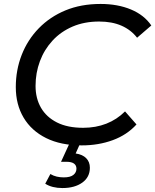

<svg xmlns="http://www.w3.org/2000/svg" viewBox="-20 -728 786 972"><path d="M394 8Q288 8 213.5 -29Q139 -66 99.5 -132.5Q60 -199 60 -287Q60 -374 90 -450.5Q120 -527 176.5 -585Q233 -643 311.5 -675.5Q390 -708 489 -708Q576 -708 643 -680Q710 -652 746 -599L674 -537Q643 -577 595 -598Q547 -619 482 -619Q407 -619 347.5 -593.5Q288 -568 246 -522.5Q204 -477 182 -418Q160 -359 160 -293Q160 -230 187.5 -182.5Q215 -135 268.5 -108Q322 -81 401 -81Q465 -81 518.5 -102Q572 -123 613 -164L671 -98Q623 -45 551 -18.5Q479 8 394 8ZM296 224Q270 224 248 218.5Q226 213 209 202L235 153Q250 162 267 166Q284 170 303 170Q336 170 351.5 157.5Q367 145 367 126Q367 109 354.5 100Q342 91 316 91H289L334 -7H388L363 49Q398 54 416.5 73Q435 92 435 121Q435 169 396.5 196.5Q358 224 296 224Z"/></svg>

Font: Montserrat Thin Medium
Style: Italic
Weight: 500
Italic angle: -11.3°
Version: Version 9.000